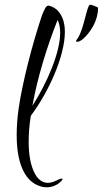

<svg xmlns="http://www.w3.org/2000/svg" viewBox="-20 -760 437 817"><path d="M309 -582C315 -582 323 -586 333 -594C348 -607 363 -625 377 -650C390 -675 397 -699 397 -724C397 -727 396 -729 394 -730C383 -733 372 -740 364 -740C349 -740 339 -639 310 -596C307 -591 304 -589 304 -586C304 -583 306 -582 309 -582ZM179 37C214 37 238 15 243 8C245 6 246 4 246 3C246 1 244 0 241 0C237 0 232 2 227 5C218 9 202 18 183 18C166 18 145 9 129 -20C110 -55 102 -102 102 -157C102 -192 105 -228 111 -267C189 -371 256 -523 256 -624C256 -661 247 -690 229 -711C221 -722 205 -731 192 -735C190 -736 188 -736 186 -736C175 -736 170 -721 159 -696C117 -571 75 -408 59 -296C54 -260 51 -222 51 -185C51 -82 77 11 153 33C161 36 170 37 179 37ZM118 -310C139 -429 180 -562 225 -675C233 -660 236 -641 236 -620C236 -537 181 -408 118 -310Z"/></svg>

Font: Comforter
Style: Regular
Weight: 400
Designer: Robert E. Leuschke
Foundry: Robert E. Leuschke
Version: Version 1.013; ttfautohint (v1.8.3)